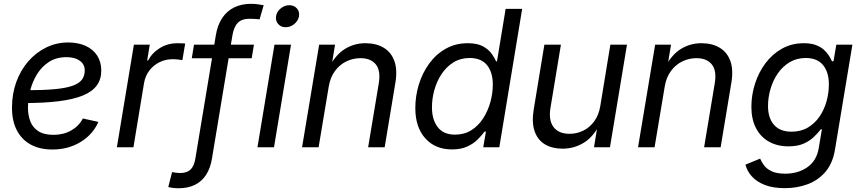

<svg xmlns="http://www.w3.org/2000/svg" viewBox="-20 -774 4528 1009"><path d="M255.4 11.7Q189.5 11.7 142.1 -13.9Q94.7 -39.6 68.8 -88.6Q43 -137.7 43 -208.5Q43 -280.3 65.4 -342.5Q87.9 -404.8 128.4 -451.4Q168.9 -498 222.7 -524.4Q276.4 -550.8 337.9 -550.8Q390.6 -550.8 429.9 -533Q469.2 -515.1 490.7 -481.9Q512.2 -448.7 512.2 -402.8Q512.2 -356.9 488.3 -324.5Q464.4 -292 414.6 -271.7Q364.7 -251.5 287.6 -241.9Q210.4 -232.4 104 -232.4L115.7 -299.8Q205.1 -299.8 264.9 -305.2Q324.7 -310.5 359.9 -322.8Q395 -335 410.2 -355Q425.3 -375 425.3 -404.3Q425.3 -436 399.4 -454.8Q373.5 -473.6 329.6 -473.6Q274.9 -473.6 236.6 -448.2Q198.2 -422.9 173.8 -382.6Q149.4 -342.3 138.2 -296.1Q127 -250 127 -208Q127 -168.5 139.4 -136.2Q151.9 -104 181.4 -84.7Q210.9 -65.4 260.7 -65.4Q314 -65.4 354.5 -88.6Q395 -111.8 415.5 -151.4L497.1 -133.3Q467.8 -66.9 403.1 -27.6Q338.4 11.7 255.4 11.7Z M594.2 0 683.6 -539.1H767.1L753.4 -456.1H758.3Q779.8 -497.1 821 -522Q862.3 -546.9 911.1 -546.9Q921.4 -546.9 933.6 -546.4Q945.8 -545.9 953.1 -545.4L938.5 -458Q933.1 -459 918.5 -460.9Q903.8 -462.9 887.2 -462.9Q850.6 -462.9 818.6 -447.3Q786.6 -431.6 764.9 -403.3Q743.2 -375 736.8 -336.4L681.2 0Z M1314.5 -539.1 1302.7 -467.8H987.8L999.5 -539.1ZM918 215.3Q907.7 215.3 899.2 214.6Q890.6 213.9 882.6 212.6Q874.5 211.4 864.3 209L884.3 130.4Q892.6 132.3 905.8 133.8Q918.9 135.3 926.8 135.3Q962.4 135.3 981.4 116.9Q1000.5 98.6 1006.8 58.1L1114.3 -588.9Q1123 -642.1 1147.5 -679Q1171.9 -715.8 1210.4 -734.9Q1249 -753.9 1299.3 -753.9Q1316.9 -753.9 1333 -751.7Q1349.1 -749.5 1365.7 -746.6L1344.2 -672.4Q1335.4 -673.8 1318.8 -674.6Q1302.2 -675.3 1288.6 -675.3Q1250.5 -675.3 1229.5 -653.8Q1208.5 -632.3 1201.2 -586.9L1094.2 57.6Q1085.9 109.4 1063.2 144.5Q1040.5 179.7 1004.2 197.5Q967.8 215.3 918 215.3Z M1333 0 1422.4 -539.1H1509.3L1419.9 0ZM1481 -630.9Q1456.5 -630.9 1441.7 -647.9Q1426.8 -665 1430.7 -689Q1434.6 -712.9 1455.1 -729.7Q1475.6 -746.6 1500.5 -746.6Q1525.4 -746.6 1540.3 -729.7Q1555.2 -712.9 1551.3 -689Q1547.4 -665 1526.6 -647.9Q1505.9 -630.9 1481 -630.9Z M1707.5 -318.4 1654.3 0H1567.4L1657.2 -539.1H1740.7L1719.2 -408.7L1704.1 -411.1Q1741.2 -484.4 1790.8 -515.6Q1840.3 -546.9 1900.9 -546.9Q1956.5 -546.9 1996.1 -523.4Q2035.6 -500 2052.5 -453.6Q2069.3 -407.2 2057.6 -337.9L2001.5 0H1914.6L1970.7 -336.9Q1981.4 -401.4 1955.6 -434.8Q1929.7 -468.3 1874 -468.3Q1834.5 -468.3 1799.3 -450.9Q1764.2 -433.6 1739.7 -400.1Q1715.3 -366.7 1707.5 -318.4Z M2355.5 11.2Q2266.6 11.2 2214.6 -47.4Q2162.6 -106 2162.6 -205.6Q2162.6 -269.5 2181.2 -330.1Q2199.7 -390.6 2235.4 -439.7Q2271 -488.8 2322.3 -517.8Q2373.5 -546.9 2438 -546.9Q2487.8 -546.9 2517.6 -530.8Q2547.4 -514.6 2563.2 -492.4Q2579.1 -470.2 2586.9 -451.7H2591.8L2637.2 -727.5H2724.1L2604 0H2519.5L2533.7 -82.5H2526.4Q2511.7 -62.5 2490 -40.8Q2468.3 -19 2435.3 -3.9Q2402.3 11.2 2355.5 11.2ZM2371.1 -66.4Q2419.9 -66.4 2456.8 -89.6Q2493.7 -112.8 2518.8 -151.6Q2543.9 -190.4 2556.9 -237.1Q2569.8 -283.7 2569.8 -329.6Q2569.8 -394 2539.6 -431.6Q2509.3 -469.2 2448.2 -469.2Q2399.9 -469.2 2363 -446.3Q2326.2 -423.3 2301 -385.5Q2275.9 -347.7 2262.9 -302Q2250 -256.3 2250 -209.5Q2250 -145.5 2280.3 -106Q2310.5 -66.4 2371.1 -66.4Z M2936.5 7.3Q2882.3 7.3 2844.2 -15.1Q2806.2 -37.6 2789.8 -83.5Q2773.4 -129.4 2784.7 -198.2L2840.8 -539.1H2927.7L2872.6 -205.6Q2862.3 -142.1 2888.9 -106.4Q2915.5 -70.8 2973.1 -70.8Q3011.2 -70.8 3045.2 -87.4Q3079.1 -104 3103 -136.7Q3127 -169.4 3134.8 -217.8L3187.5 -539.1H3274.9L3185.5 0H3101.6L3123 -130.9H3137.2Q3100.1 -55.7 3048.6 -24.2Q2997.1 7.3 2936.5 7.3Z M3473.1 -318.4 3419.9 0H3333L3422.9 -539.1H3506.3L3484.9 -408.7L3469.7 -411.1Q3506.8 -484.4 3556.4 -515.6Q3606 -546.9 3666.5 -546.9Q3722.2 -546.9 3761.7 -523.4Q3801.3 -500 3818.1 -453.6Q3835 -407.2 3823.2 -337.9L3767.1 0H3680.2L3736.3 -336.9Q3747.1 -401.4 3721.2 -434.8Q3695.3 -468.3 3639.6 -468.3Q3600.1 -468.3 3564.9 -450.9Q3529.8 -433.6 3505.4 -400.1Q3481 -366.7 3473.1 -318.4Z M4104.5 214.8Q4042.5 214.8 3999.5 198Q3956.5 181.2 3931.2 153.1Q3905.8 125 3897.5 91.3L3974.6 59.6Q3981.9 77.1 3995.6 95.5Q4009.3 113.8 4035.6 126.2Q4062 138.7 4106.4 138.7Q4174.3 138.7 4222.9 104.7Q4271.5 70.8 4282.7 4.4L4299.3 -95.2L4293 -93.8Q4278.3 -74.7 4256.6 -54Q4234.9 -33.2 4202.9 -19Q4170.9 -4.9 4123.5 -4.9Q4065.4 -4.9 4021.5 -29.3Q3977.5 -53.7 3953.1 -100.3Q3928.7 -147 3928.7 -212.4Q3928.7 -274.9 3947.8 -334.2Q3966.8 -393.6 4002.4 -441.4Q4038.1 -489.3 4089.1 -518.1Q4140.1 -546.9 4204.1 -546.9Q4241.2 -546.9 4267.1 -537.4Q4293 -527.8 4309.6 -512.7Q4326.2 -497.6 4336.4 -481.2Q4346.7 -464.8 4352.5 -451.2L4360.4 -453.1L4375 -539.1H4459.5L4367.7 14.2Q4355.5 85.4 4317.4 129.6Q4279.3 173.8 4223.9 194.3Q4168.5 214.8 4104.5 214.8ZM4139.2 -82Q4189 -82 4225.6 -103.8Q4262.2 -125.5 4286.9 -161.6Q4311.5 -197.8 4323.7 -241.9Q4335.9 -286.1 4335.9 -331.1Q4335.9 -394.5 4305.4 -431.9Q4274.9 -469.2 4214.4 -469.2Q4167 -469.2 4130.1 -447.3Q4093.3 -425.3 4067.9 -388.7Q4042.5 -352.1 4029.3 -307.1Q4016.1 -262.2 4016.1 -216.3Q4016.1 -154.3 4047.4 -118.2Q4078.6 -82 4139.2 -82Z"/></svg>

Font: Inter 18pt
Style: Italic
Weight: 400
Italic angle: -9.3988°
Designer: Rasmus Andersson
Foundry: rsms
Version: Version 4.001;git-66647c0bb